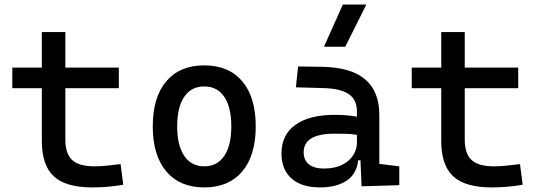

<svg xmlns="http://www.w3.org/2000/svg" viewBox="-20 -815 2384 845"><path d="M386.7 9.8Q269 9.8 216.6 -39.1Q164.1 -87.9 164.1 -195.3V-426.8H34.2V-517.6H164.1V-673.8H267.6V-517.6H502.9V-426.8H267.6V-200.2Q267.6 -138.7 297.6 -110.8Q327.6 -83 396.5 -83Q420.9 -83 448.2 -85.7Q475.6 -88.4 510.7 -92.8L522.5 -2Q488.3 3.9 455.8 6.8Q423.3 9.8 386.7 9.8Z M878.9 9.8Q771.5 9.8 711.9 -60.5Q652.3 -130.9 652.3 -258.8Q652.3 -387.2 711.9 -457.3Q771.5 -527.3 878.9 -527.3Q986.8 -527.3 1046.1 -457.3Q1105.5 -387.2 1105.5 -258.8Q1105.5 -130.9 1046.1 -60.5Q986.8 9.8 878.9 9.8ZM878.9 -83Q936 -83 967 -128.9Q998 -174.8 998 -258.8Q998 -343.3 967 -388.9Q936 -434.6 878.9 -434.6Q821.8 -434.6 790.8 -388.9Q759.8 -343.3 759.8 -258.8Q759.8 -174.8 790.8 -128.9Q821.8 -83 878.9 -83Z M1571.3 4.9 1566.4 -109.4H1556.2Q1550.3 -49.8 1505.6 -20Q1460.9 9.8 1388.7 9.8Q1307.6 9.8 1263.2 -29.3Q1218.8 -68.4 1218.8 -139.6Q1218.8 -221.7 1280 -265.6Q1341.3 -309.6 1453.1 -309.6Q1508.8 -309.6 1550.8 -301.3V-325.2Q1550.8 -377 1514.4 -401.1Q1478 -425.3 1406.2 -427.2L1282.2 -430.7L1292 -522.5L1396.5 -521Q1524.9 -519 1587.2 -465.6Q1649.4 -412.1 1649.4 -309.6V-93.8L1737.3 -83V0ZM1550.8 -221.7Q1525.9 -225.6 1501.2 -226.1Q1476.6 -226.6 1451.2 -226.6Q1316.4 -226.6 1316.4 -144.5Q1316.4 -110.4 1339.6 -91.8Q1362.8 -73.2 1405.3 -73.2Q1453.6 -73.2 1486.1 -89.8Q1518.6 -106.4 1534.7 -132.3Q1550.8 -158.2 1550.8 -185.5ZM1405.8 -609.4 1488.8 -794.9H1592.3L1499.5 -609.4Z M2144.5 9.8Q2026.9 9.8 1974.4 -39.1Q1921.9 -87.9 1921.9 -195.3V-426.8H1792V-517.6H1921.9V-673.8H2025.4V-517.6H2260.7V-426.8H2025.4V-200.2Q2025.4 -138.7 2055.4 -110.8Q2085.4 -83 2154.3 -83Q2178.7 -83 2206.1 -85.7Q2233.4 -88.4 2268.6 -92.8L2280.3 -2Q2246.1 3.9 2213.6 6.8Q2181.2 9.8 2144.5 9.8Z"/></svg>

Font: Cascadia Code NF
Style: Regular
Weight: 400
Monospace: yes
Designer: Aaron Bell
Foundry: Saja Typeworks
Version: Version 2404.023; ttfautohint (v1.8.4)